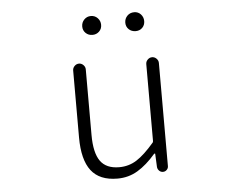

<svg xmlns="http://www.w3.org/2000/svg" viewBox="-53 -812 1106 889"><g transform="rotate(-5 500.0 -367.5)"><path d="M458 12.7Q375 12.7 335.9 -38.1Q296.9 -88.9 296.9 -192.4V-503.9Q296.9 -515.6 305.7 -524.4Q314.5 -533.2 326.2 -533.2Q337.9 -533.2 346.7 -524.4Q355.5 -515.6 355.5 -503.9V-199.2Q355.5 -116.2 382.8 -77.6Q410.2 -39.1 470.7 -39.1Q515.6 -39.1 552.2 -62.5Q588.9 -85.9 634.8 -139.6Q636.7 -142.6 636.7 -147.5V-503.9Q636.7 -515.6 645.5 -524.4Q654.3 -533.2 666 -533.2Q677.7 -533.2 686.5 -524.4Q695.3 -515.6 695.3 -503.9V-24.4Q695.3 -14.6 688 -7.3Q680.7 0 670.4 0Q660.2 0 652.8 -7.3Q645.5 -14.6 644.5 -24.4L641.6 -86.9Q640.6 -87.9 639.2 -87.9Q637.7 -87.9 636.7 -86.9Q594.7 -38.1 552.2 -12.7Q509.8 12.7 458 12.7ZM356.4 -703.1Q356.4 -721.7 369.1 -734.9Q381.8 -748 400.4 -748Q418.9 -748 431.6 -734.9Q444.3 -721.7 444.3 -703.1Q444.3 -684.6 431.6 -672.4Q418.9 -660.2 400.4 -660.2Q381.8 -660.2 369.1 -672.4Q356.4 -684.6 356.4 -703.1ZM601.6 -660.2Q582 -660.2 569.3 -672.4Q556.6 -684.6 556.6 -703.1Q556.6 -721.7 569.3 -734.9Q582 -748 601.6 -748Q620.1 -748 632.3 -734.9Q644.5 -721.7 644.5 -703.1Q644.5 -684.6 632.3 -672.4Q620.1 -660.2 601.6 -660.2Z"/></g></svg>

Font: Gen Jyuu Gothic L Monospace Light
Style: Regular
Weight: 300
Designer: [Source Han Sans]
Ryoko NISHIZUKA  (kana & ideographs); Paul D. Hunt (Latin, Greek & Cyrillic); Wenlong ZHANG  (bopomofo
Version: Version 1.002.20150607